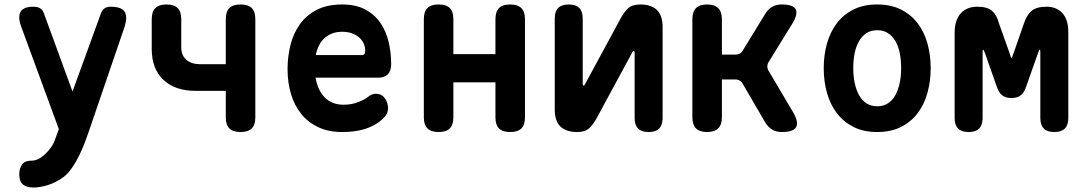

<svg xmlns="http://www.w3.org/2000/svg" viewBox="-20 -580 4840 858"><path d="M233 24 243 -3 74 -463Q70 -474 68 -484Q66 -494 66 -502Q66 -527 82 -538.5Q98 -550 127 -550Q149 -550 160 -542.5Q171 -535 176 -521L304 -171L431 -520Q436 -535 447 -542.5Q458 -550 475 -550Q510 -550 527 -538Q544 -526 544 -500Q544 -492 542 -482Q540 -472 537 -461L376 10Q369 31 358 59.5Q347 88 333 116.5Q319 145 301.5 170.5Q284 196 264 211Q230 236 194 247Q158 258 130 258Q98 258 82 244Q66 230 66 199V197Q67 170 79.5 154Q92 138 119 138Q136 138 149.5 131.5Q163 125 175 115Q188 103 196.5 93Q205 83 212 72.5Q219 62 223.5 50.5Q228 39 233 24Z M1055 10Q1021 10 1005 -6Q989 -22 989 -56V-174H854Q762 -174 710 -223.5Q658 -273 658 -361V-494Q658 -528 674.5 -544Q691 -560 724 -560Q758 -560 774 -544Q790 -528 790 -494V-368Q790 -333 812.5 -313Q835 -293 876 -293H989V-494Q989 -528 1005 -544Q1021 -560 1055 -560Q1089 -560 1105 -544Q1121 -528 1121 -494V-56Q1121 -22 1105 -6Q1089 10 1055 10Z M1660 -161Q1685 -161 1699.5 -141.5Q1714 -122 1714 -97Q1714 -83 1708 -71Q1702 -59 1685 -44Q1670 -31 1652 -21Q1634 -11 1612 -4Q1590 3 1564.5 6.5Q1539 10 1509 10Q1448 10 1402.5 -11.5Q1357 -33 1326.5 -70.5Q1296 -108 1280.5 -159.5Q1265 -211 1265 -271Q1265 -326 1278 -378.5Q1291 -431 1320 -471.5Q1349 -512 1395.5 -536Q1442 -560 1509 -560Q1570 -560 1611.5 -538Q1653 -516 1679 -479Q1705 -442 1716.5 -393.5Q1728 -345 1728 -293Q1728 -264 1713.5 -248.5Q1699 -233 1671 -233H1390Q1396 -200 1408 -177Q1420 -154 1436.5 -139.5Q1453 -125 1473 -118.5Q1493 -112 1515 -112Q1551 -112 1580.5 -123.5Q1610 -135 1623 -146Q1633 -154 1641.5 -157.5Q1650 -161 1660 -161ZM1391 -334H1599Q1605 -334 1608.5 -338Q1612 -342 1612 -354Q1612 -370 1605.5 -385Q1599 -400 1585.5 -412Q1572 -424 1553 -431Q1534 -438 1509 -438Q1484 -438 1464.5 -430.5Q1445 -423 1430 -409.5Q1415 -396 1405.5 -377Q1396 -358 1391 -334Z M1940 10Q1907 10 1890.5 -6Q1874 -22 1874 -56V-494Q1874 -528 1890 -544Q1906 -560 1940 -560Q1974 -560 1990 -544Q2006 -528 2006 -494V-338H2194V-494Q2194 -528 2210 -544Q2226 -560 2260 -560Q2293 -560 2309.5 -544Q2326 -528 2326 -494V-56Q2326 -22 2310 -6Q2294 10 2260 10Q2226 10 2210 -6Q2194 -22 2194 -56V-212H2006V-56Q2006 -22 1990 -6Q1974 10 1940 10Z M2459 -91V-497Q2459 -529 2474.5 -544.5Q2490 -560 2521 -560Q2553 -560 2568.5 -544.5Q2584 -529 2584 -497V-203Q2586 -197 2588 -197Q2590 -197 2591 -199L2594 -203L2752 -495Q2768 -525 2786.5 -542.5Q2805 -560 2840 -560Q2891 -560 2916 -535Q2941 -510 2941 -459V-53Q2941 -21 2925.5 -5.5Q2910 10 2879 10Q2847 10 2831.5 -5.5Q2816 -21 2816 -53V-347Q2814 -353 2812 -353Q2810 -353 2809 -352L2806 -347L2648 -55Q2632 -25 2613.5 -7.5Q2595 10 2560 10Q2509 10 2484 -15Q2459 -40 2459 -91Z M3140 10Q3106 10 3090 -6.5Q3074 -23 3074 -56V-494Q3074 -527 3090 -543.5Q3106 -560 3140 -560Q3173 -560 3189.5 -543.5Q3206 -527 3206 -494V-336H3266Q3278 -336 3286.5 -341Q3295 -346 3301 -357L3399 -517Q3412 -539 3430.5 -549.5Q3449 -560 3473 -560Q3524 -560 3535.5 -539Q3547 -518 3521 -475L3415 -303Q3409 -293 3409 -283Q3409 -273 3415 -263L3525 -77Q3550 -33 3537.5 -11.5Q3525 10 3474 10Q3449 10 3430.5 -1Q3412 -12 3399 -34L3300 -204Q3295 -214 3286 -219.5Q3277 -225 3265 -225H3206V-56Q3206 -23 3189.5 -6.5Q3173 10 3140 10Z M3900 10Q3839 10 3794.5 -12.5Q3750 -35 3720 -74Q3690 -113 3675.5 -165Q3661 -217 3661 -275Q3661 -334 3675.5 -385.5Q3690 -437 3719.5 -476Q3749 -515 3794 -537.5Q3839 -560 3900 -560Q3961 -560 4006 -537.5Q4051 -515 4080.5 -476.5Q4110 -438 4124.5 -386Q4139 -334 4139 -275Q4139 -217 4124.5 -165Q4110 -113 4080.5 -74Q4051 -35 4006 -12.5Q3961 10 3900 10ZM3900 -105Q3927 -105 3947.5 -118Q3968 -131 3981 -154.5Q3994 -178 4000.5 -209Q4007 -240 4007 -275Q4007 -311 4001 -342Q3995 -373 3981.5 -396Q3968 -419 3948 -432Q3928 -445 3900 -445Q3872 -445 3852 -432Q3832 -419 3818.5 -395.5Q3805 -372 3799 -341Q3793 -310 3793 -275Q3793 -240 3799.5 -209Q3806 -178 3819 -154.5Q3832 -131 3852.5 -118Q3873 -105 3900 -105Z M4754 -53Q4754 -21 4738.5 -5.5Q4723 10 4691.5 10Q4660 10 4644.5 -5.5Q4629 -21 4629 -53V-344Q4629 -358 4627 -358H4626Q4624 -358 4619 -344L4566 -194Q4558 -168 4542.5 -155Q4527 -142 4500 -142Q4473 -142 4457.5 -155Q4442 -168 4434 -194L4381 -344Q4376 -357 4374 -358H4373Q4371 -357 4371 -344V-53Q4371 -21 4355.5 -5.5Q4340 10 4308.5 10Q4277 10 4261.5 -5.5Q4246 -21 4246 -53V-432Q4246 -491 4273.5 -520.5Q4301 -550 4347 -550Q4370 -550 4386 -545.5Q4402 -541 4413 -531.5Q4424 -522 4431.5 -508.5Q4439 -495 4444 -476L4490 -347Q4498 -320 4500 -320.5Q4502 -321 4511 -347L4556 -476Q4568 -513 4590 -531.5Q4612 -550 4657 -550Q4701 -550 4727.5 -521.5Q4754 -493 4754 -436Z"/></svg>

Font: Maple Mono Normal NL
Style: Bold
Weight: 700
Monospace: yes
Designer: subframe7536
Version: Version 7.000